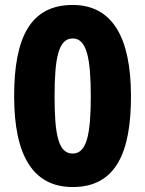

<svg xmlns="http://www.w3.org/2000/svg" viewBox="-20 -744 586 774"><path d="M508 -356C508 -593 433 -724 273 -724C104 -724 37 -595 37 -356C37 -119 112 10 273 10C450 10 508 -134 508 -356ZM200 -356C200 -511 216 -589 273 -589C329 -589 346 -511 346 -356C346 -200 329 -125 273 -125C215 -125 200 -201 200 -356Z"/></svg>

Font: Noto Sans Lao SemiCondensed ExtraBold
Style: Regular
Weight: 800
Width: 4
Designer: Monotype Design Team
Foundry: Monotype Imaging Inc.
Version: Version 2.003